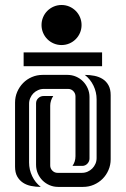

<svg xmlns="http://www.w3.org/2000/svg" viewBox="-20 -734 494 754"><path d="M177.2 -84Q177.2 -72.3 185.8 -63.7Q194.3 -55.2 206.1 -55.2H301.3Q313.5 -55.2 324 -59.8Q334.5 -64.5 342.3 -72.3Q350.1 -80.1 354.7 -90.6Q359.4 -101.1 359.4 -113.3V-344.2Q359.4 -372.1 347.2 -397.5Q335 -422.9 313 -439.9Q332.5 -439.9 350.8 -436.3Q369.1 -432.6 383.3 -423.6Q397.5 -414.6 406 -399.2Q414.6 -383.8 414.6 -360.4V-108.4Q414.6 -85.9 406 -66.2Q397.5 -46.4 382.8 -31.7Q368.2 -17.1 348.4 -8.5Q328.6 0 306.2 0H208.5Q190.4 0 174.6 -6.8Q158.7 -13.7 147 -25.4Q135.3 -37.1 128.4 -53Q121.6 -68.8 121.6 -86.9V-328.1Q121.6 -340.3 130.4 -348.6Q139.2 -356.9 150.9 -356.9H189Q183.6 -348.6 180.4 -338.9Q177.2 -329.1 177.2 -319.3ZM276.4 -355.5Q276.4 -367.2 268.1 -376Q259.8 -384.8 247.6 -384.8H151.9Q140.1 -384.8 129.6 -380.1Q119.1 -375.5 111.3 -367.7Q103.5 -359.9 98.9 -349.1Q94.2 -338.4 94.2 -326.7V-95.7Q94.2 -67.9 106.2 -42.5Q118.2 -17.1 140.1 0Q120.6 0 102.3 -3.7Q84 -7.3 70.1 -16.6Q56.2 -25.9 47.6 -41Q39.1 -56.2 39.1 -79.6V-331.1Q39.1 -353.5 47.6 -373.3Q56.2 -393.1 70.8 -408Q85.4 -422.9 105.2 -431.4Q125 -439.9 147.5 -439.9H245.1Q262.7 -439.9 278.6 -433.1Q294.4 -426.3 306.2 -414.3Q317.9 -402.3 324.7 -386.5Q331.5 -370.6 331.5 -353V-111.8Q331.5 -100.1 323.2 -91.3Q314.9 -82.5 302.7 -82.5H264.6Q276.4 -99.1 276.4 -120.6ZM221.7 -714.4Q237.8 -714.4 252.2 -708.3Q266.6 -702.1 277.3 -691.4Q288.1 -680.7 294.2 -666.3Q300.3 -651.9 300.3 -635.7Q300.3 -619.6 294.2 -605.2Q288.1 -590.8 277.3 -580.1Q266.6 -569.3 252.2 -563.2Q237.8 -557.1 221.7 -557.1Q205.6 -557.1 191.2 -563.2Q176.8 -569.3 166 -580.1Q155.3 -590.8 149.2 -605.2Q143.1 -619.6 143.1 -635.7Q143.1 -651.9 149.2 -666.3Q155.3 -680.7 166 -691.4Q176.8 -702.1 191.2 -708.3Q205.6 -714.4 221.7 -714.4ZM72.8 -528.3H380.9V-474.1H72.8Z"/></svg>

Font: Isar CAT
Style: Regular
Weight: 400
Designer: Digitized by Peter Wiegel
Foundry: CAT-Fonts, Peter Wiegel
Version: Version 1.000; ttfautohint (v1.3)